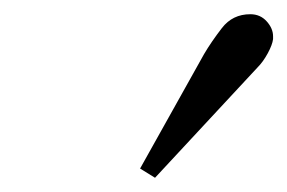

<svg xmlns="http://www.w3.org/2000/svg" viewBox="-20 -788 404 270"><path d="M332 -768Q346 -768 355 -758Q364 -748 364 -737V-733Q363 -725 356.5 -713Q350 -701 342 -693L198 -538L177 -551L267 -712Q277 -729 292 -748.5Q307 -768 332 -768Z"/></svg>

Font: Libertinus Serif Semibold Italic
Style: Regular
Weight: 600
Italic angle: -11.5°
Designer: Philipp H. Poll, Khaled Hosny
Foundry: Caleb Maclennan
Version: Version 7.051;RELEASE